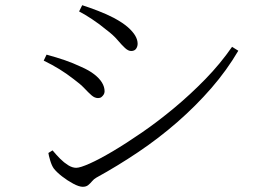

<svg xmlns="http://www.w3.org/2000/svg" viewBox="-20 -728 1040 738"><path d="M298 -10Q284 -10 261.5 -22Q239 -34 218.5 -50Q198 -66 187 -80Q179 -91 173 -111Q167 -131 166 -140L182 -150Q197 -132 211.5 -117.5Q226 -103 242 -93Q258 -83 273 -83Q288 -83 325 -99.5Q362 -116 413.5 -146.5Q465 -177 526 -219Q587 -261 649.5 -313Q712 -365 769.5 -424Q827 -483 872 -548L896 -533Q852 -458 792.5 -389.5Q733 -321 662 -259Q591 -197 511.5 -143.5Q432 -90 350 -45Q341 -40 334 -31.5Q327 -23 319 -16.5Q311 -10 298 -10ZM357 -351Q344 -351 332 -361.5Q320 -372 304.5 -388.5Q289 -405 263 -424Q236 -445 208.5 -462Q181 -479 148 -495L159 -518Q199 -507 229.5 -496.5Q260 -486 292 -471Q322 -458 342 -442.5Q362 -427 372 -410.5Q382 -394 382 -377Q382 -370 378.5 -364.5Q375 -359 370 -355Q365 -351 357 -351ZM484 -532Q473 -532 460.5 -543.5Q448 -555 431.5 -574.5Q415 -594 388 -614Q363 -635 333.5 -654.5Q304 -674 284 -684L296 -708Q324 -699 356.5 -686.5Q389 -674 418 -659Q453 -640 472 -623Q491 -606 500 -590.5Q509 -575 509 -560Q509 -549 503 -540.5Q497 -532 484 -532Z"/></svg>

Font: Noto Serif HK ExtraLight Light
Style: Regular
Weight: 300
Version: Version 2.002-H1;hotconv 1.1.0;makeotfexe 2.6.0